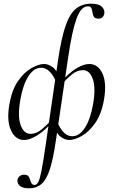

<svg xmlns="http://www.w3.org/2000/svg" viewBox="-20 -746 613 1041"><path d="M136.6 275Q102.8 275 87.9 261.8Q73 248.6 74.6 230.8Q76 218.6 85.9 209.9Q95.8 201.2 111 201.2Q127.4 201.2 133.9 209.5Q140.4 217.8 143.4 228.9Q146.4 240 151.1 248.3Q155.8 256.6 167.8 256.6Q179.2 256.6 187.4 241.4Q195.6 226.2 204.6 181.3Q213.6 136.4 226.6 47L294.4 -418Q312.4 -540 335.7 -606.5Q359 -673 392.6 -699.5Q426.2 -726 474 -726Q514.2 -726 531.1 -710.4Q548 -694.8 545.8 -674.2Q544.6 -662.2 536.6 -653.6Q528.6 -645 515 -645Q495.2 -645 489.1 -654.9Q483 -664.8 481.4 -678.3Q479.8 -691.8 475.6 -701.7Q471.4 -711.6 455.4 -711.6Q419.4 -711.6 395.1 -645.3Q370.8 -579 350.2 -439L282.2 21Q268.2 116.2 250.2 172.1Q232.2 228 205 251.5Q177.8 275 136.6 275ZM110.8 13Q63.4 13 39.3 -39.8Q15.2 -92.6 31.2 -182.6Q45 -260.2 78.5 -307.7Q112 -355.2 151 -377.1Q190 -399 219.2 -399Q242.2 -399 266 -381.5Q289.8 -364 307 -314.6L292 -276.2Q281 -319.8 257 -349.2Q233 -378.6 202 -378.6Q163.8 -378.6 134.2 -332.8Q104.6 -287 90.6 -207.2Q74.6 -118.8 91.4 -69.5Q108.2 -20.2 145.6 -20.2Q177 -20.2 206.8 -45Q236.6 -69.8 258.4 -95.4L265 -85.4Q218 -33.4 178.9 -10.2Q139.8 13 110.8 13ZM354.6 13Q332.6 13 308.8 -4.5Q285 -22 267.6 -71.4L283.4 -109.8Q294.4 -66.2 317.7 -36.8Q341 -7.4 371.8 -7.4Q411 -7.4 440.6 -53.6Q470.2 -99.8 484.2 -178.8Q500.2 -268 483.3 -316.9Q466.4 -365.8 430 -365.8Q397.6 -365.8 368.2 -341Q338.8 -316.2 316.2 -290.6L309.6 -300.6Q356.6 -353.4 395.3 -376.2Q434 -399 464 -399Q512.2 -399 535.9 -346.6Q559.6 -294.2 543.4 -203.4Q529.6 -126 495.8 -78.4Q462 -30.8 423.4 -8.9Q384.8 13 354.6 13Z"/></svg>

Font: Cormorant Infant Light
Style: Italic
Weight: 300
Italic angle: -10°
Designer: Christian Thalmann (Catharsis Fonts)
Foundry: Catharsis Fonts
Version: Version 4.001